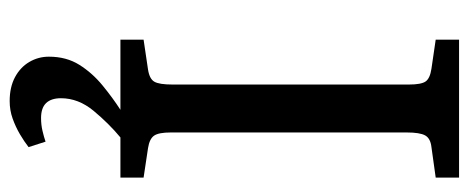

<svg xmlns="http://www.w3.org/2000/svg" viewBox="-306 -434 969 397"><g transform="rotate(90 178.5 -235.5)"><path d="M189 229Q160.2 229 139.6 218Q119.1 207 108.2 188.5Q97.2 169.9 97.2 147.9Q97.2 111.8 114 85Q130.9 58.1 156.5 37.1Q182.1 16.1 207 0H62V-47.9L124 -57.1Q143.1 -60.1 148.9 -70.1Q154.8 -80.1 154.8 -107.9V-596.2Q154.8 -622.1 148.4 -631.1Q142.1 -640.1 122.1 -643.1L62 -651.9V-700.2H347.2V-651.9L284.2 -643.1Q266.1 -641.1 260 -630.1Q253.9 -619.1 253.9 -591.8V-104Q253.9 -79.1 260.5 -69.6Q267.1 -60.1 286.1 -57.1L347.2 -47.9V0H264.2Q235.4 23.9 209.2 55.4Q183.1 86.9 183.1 123Q183.1 143.1 193.1 153.6Q203.1 164.1 224.1 164.1Q238.3 164.1 250.7 161.1Q263.2 158.2 272.9 154.8L284.2 189.9Q272.9 198.7 257.6 207.8Q242.2 216.8 225.1 222.9Q208 229 189 229Z"/></g></svg>

Font: Literata
Style: Regular
Weight: 400
Designer: Latin by Veronika Burian and Jose Scaglione. Greek by Irene Vlachou. Cyrillic by Vera Evstafieva.
Foundry: TypeTogether
Version: Version 3.002